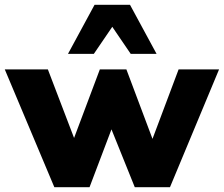

<svg xmlns="http://www.w3.org/2000/svg" viewBox="-34 -782 935 802"><path d="M193 0 -14 -492H166L286 -178H265L383 -492H494L612 -178H594L712 -492H881L676 0H529L394 -335H467L340 0ZM250 -557 361 -762H509L620 -557H512L435 -670L358 -557Z"/></svg>

Font: Nunito Sans 12pt Black
Style: Regular
Weight: 900
Designer: Vernon Adams
Foundry: Vernon Adams
Version: Version 3.101;gftools[0.9.27]